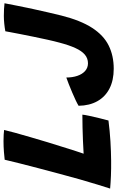

<svg xmlns="http://www.w3.org/2000/svg" viewBox="191 -894 699 1148"><g transform="rotate(-90 541.0 -320.5)"><path d="M-13 -12Q-4 -39.5 10.5 -86.8Q25 -134 42 -193.2Q59 -252.5 75.5 -315.5Q92.5 -378.5 108.8 -441Q125 -503.5 138.5 -556.2Q152 -609 159.5 -642.5Q174.5 -644.5 206.2 -647Q238 -649.5 271 -649.5Q287.5 -649.5 308.8 -648.5Q330 -647.5 337.5 -646Q331.5 -620 320.5 -580Q309.5 -540 295 -490.5Q280.5 -441 264 -385.8Q247.5 -330.5 229.5 -275Q220.5 -245.5 211.8 -219Q203 -192.5 195.5 -170.5Q235.5 -173 274 -174.5Q312.5 -176 351.2 -177Q390 -178 429 -178Q428 -165 422 -137Q416 -109 408.2 -77.2Q400.5 -45.5 394 -22Q332 -14 269.8 -10.2Q207.5 -6.5 152.5 -6Q107 -5.5 63.5 -7.2Q20 -9 -13 -12ZM703.5 9.5Q634.5 9.5 585.2 -15.8Q536 -41 509.5 -88.2Q483 -135.5 482 -200.5Q493 -207.5 514.5 -217.8Q536 -228 562 -239Q588 -250 612 -259.5Q636 -269 651 -274Q651 -237.5 661 -208Q671 -178.5 690.2 -161.5Q709.5 -144.5 736 -144.5Q765.5 -144.5 787.8 -163.2Q810 -182 827.2 -219.8Q844.5 -257.5 859.5 -314.5Q868 -345.5 877 -386.2Q886 -427 894.8 -469.8Q903.5 -512.5 910.8 -549.8Q918 -587 922.5 -611Q927 -635 927.5 -638.5Q948 -642.5 973 -645Q998 -647.5 1019 -647.5Q1042 -647.5 1059.8 -646.5Q1077.5 -645.5 1095 -643.5Q1089 -611 1080 -566.5Q1071 -522 1060.8 -473.8Q1050.5 -425.5 1040 -381Q1029.5 -336.5 1021.5 -303.5Q992.5 -188.5 948 -119.8Q903.5 -51 842.5 -20.8Q781.5 9.5 703.5 9.5Z"/></g></svg>

Font: Grandstander Thin
Style: Bold Italic
Weight: 700
Italic angle: -15°
Version: Version 1.200